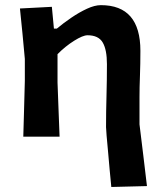

<svg xmlns="http://www.w3.org/2000/svg" viewBox="-20 -531 628 746"><path d="M412.5 195.5Q409.5 167 406.2 130.2Q403 93.5 399.8 58Q396.5 22.5 394.2 -3.8Q392 -30 392 -37Q392 -97 393.8 -159.2Q395.5 -221.5 395.5 -281.5Q395.5 -338 379 -366Q362.5 -394 320 -394Q302 -394 267.8 -372.5Q233.5 -351 203.5 -320.5V-210.5Q205.5 -154 207.5 -104Q209.5 -54 211.5 0H70.5Q72 -54.5 73.5 -104.8Q75 -155 76.5 -217V-302Q72.5 -350 67.5 -398.8Q62.5 -447.5 57.5 -498L181.5 -504.5L189.5 -420H201Q226 -441 256.8 -462Q287.5 -483 317.8 -497Q348 -511 372 -511Q525.5 -511 525.5 -333.5Q525.5 -283 523.8 -237Q522 -191 522 -154V-48Q530 17.5 537 74.5Q544 131.5 551 192Z"/></svg>

Font: Commissioner Loud SemiBold
Style: Regular
Weight: 600
Designer: Kostas Bartsokas
Foundry: Kostas Bartsokas
Version: Version 1.000; ttfautohint (v1.8.3)